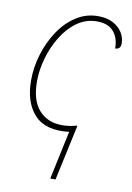

<svg xmlns="http://www.w3.org/2000/svg" viewBox="-88 -601 617 897"><g transform="rotate(10 220.5 -153.0)"><path d="M264 10Q153 23 100 -34.5Q47 -92 47 -197Q47 -258 65.5 -319.5Q84 -381 118 -432.5Q152 -484 199.5 -515Q247 -546 304 -546Q347 -546 376 -530Q405 -514 419.5 -490Q434 -466 434 -440Q434 -424 427 -417.5Q420 -411 408 -411Q408 -462 381.5 -491.5Q355 -521 304 -521Q252 -521 210 -491.5Q168 -462 138 -413.5Q108 -365 91.5 -308Q75 -251 75 -197Q75 -106 116 -60.5Q157 -15 226 -15Q259 -15 295 -25L297 -24L240 240H215Z"/></g></svg>

Font: Noto Serif Thin
Style: Italic
Weight: 100
Italic angle: -12°
Designer: Monotype Design Team
Foundry: Monotype Imaging Inc.
Version: Version 2.014; ttfautohint (v1.8.4.7-5d5b)